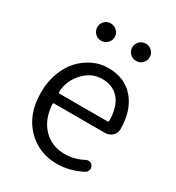

<svg xmlns="http://www.w3.org/2000/svg" viewBox="-184 -874 917 999"><g transform="rotate(30 274.5 -374.5)"><path d="M308.6 12.7Q199.2 12.7 126 -63.5Q52.7 -139.6 52.7 -268.6Q52.7 -333 73.2 -387.7Q93.8 -442.4 127.4 -478Q161.1 -513.7 204.1 -533.7Q247.1 -553.7 293.9 -553.7Q392.6 -553.7 449.2 -488.3Q506.8 -420.9 506.8 -308.6Q506.8 -285.2 489.3 -268.6Q470.7 -252 445.3 -252H141.6Q133.8 -252 134.8 -245.1Q139.6 -157.2 189.9 -104.5Q240.2 -51.8 319.3 -51.8Q377 -51.8 429.7 -80.1Q440.4 -85.9 452.6 -83Q464.8 -80.1 470.7 -69.3Q477.5 -57.6 474.1 -44.9Q470.7 -32.2 460 -26.4Q387.7 12.7 308.6 12.7ZM133.8 -316.4Q133.8 -310.5 140.6 -310.5H427.7Q435.5 -310.5 434.6 -318.4Q433.6 -401.4 397 -444.8Q360.4 -488.3 294.9 -488.3Q234.4 -488.3 188.5 -442.4Q133.8 -386.7 133.8 -316.4ZM188.5 -657.2Q167 -657.2 151.9 -672.4Q136.7 -687.5 136.7 -709Q136.7 -730.5 151.4 -745.6Q166 -760.7 188.5 -760.7Q210 -760.7 225.6 -745.6Q241.2 -730.5 241.2 -709Q241.2 -687.5 225.6 -672.4Q210 -657.2 188.5 -657.2ZM346.7 -709Q346.7 -730.5 361.8 -745.6Q377 -760.7 398.9 -760.7Q420.9 -760.7 436 -745.6Q451.2 -730.5 451.2 -709Q451.2 -687.5 436 -672.4Q420.9 -657.2 398.9 -657.2Q377 -657.2 361.8 -672.4Q346.7 -687.5 346.7 -709Z"/></g></svg>

Font: Gen Jyuu Gothic Normal
Style: Regular
Weight: 300
Designer: [Source Han Sans]
Ryoko NISHIZUKA  (kana & ideographs); Paul D. Hunt (Latin, Greek & Cyrillic); Wenlong ZHANG  (bopomofo
Version: Version 1.002.20150607